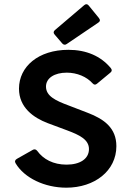

<svg xmlns="http://www.w3.org/2000/svg" viewBox="-20 -871 605 903"><path d="M237.3 -708 272.5 -667C278.3 -660.2 286.1 -658.2 293.9 -664.1L442.4 -764.6C451.2 -770.5 452.1 -777.3 445.3 -786.1L397.5 -844.7C391.6 -852.5 383.8 -853.5 376 -846.7L238.3 -729.5C230.5 -722.7 230.5 -715.8 237.3 -708ZM53.7 -102.5C94.7 -34.2 189.5 11.7 292 11.7C424.8 11.7 527.3 -67.4 527.3 -183.6C527.3 -267.6 471.7 -310.5 391.6 -340.8L302.7 -375C239.3 -398.4 196.3 -419.9 196.3 -463.9C196.3 -503.9 236.3 -529.3 293.9 -529.3C342.8 -529.3 387.7 -509.8 415 -479.5C421.9 -471.7 428.7 -470.7 436.5 -477.5L499 -529.3C506.8 -535.2 507.8 -543 501 -550.8C454.1 -607.4 385.7 -636.7 301.8 -636.7C160.2 -636.7 69.3 -557.6 69.3 -454.1C69.3 -365.2 137.7 -317.4 204.1 -292L295.9 -257.8C353.5 -236.3 398.4 -214.8 398.4 -169.9C398.4 -124 356.4 -96.7 293 -96.7C230.5 -96.7 183.6 -122.1 155.3 -161.1C149.4 -168.9 141.6 -170.9 133.8 -166L59.6 -124C50.8 -119.1 47.9 -111.3 53.7 -102.5Z"/></svg>

Font: Ed Sans Neue SemiBold
Style: Regular
Weight: 600
Designer: Stephen Hutchings
Version: Version 1.004;PS 001.004;hotconv 1.0.88;makeotf.lib2.5.64775